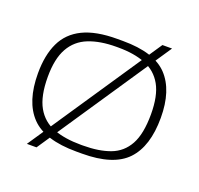

<svg xmlns="http://www.w3.org/2000/svg" viewBox="-125 -797 1027 993"><g transform="rotate(20 388.0 -300.0)"><path d="M375 10Q200 10 125 -68.5Q50 -147 50 -303Q50 -403 82.5 -471.5Q115 -540 186.5 -575Q258 -610 375 -610H406Q579 -610 652.5 -532Q726 -454 726 -303Q726 -146 652 -68Q578 10 406 10ZM385 -31H396Q484 -31 545.5 -54Q607 -77 639.5 -136Q672 -195 672 -303Q672 -405 639.5 -463Q607 -521 545 -545.5Q483 -570 396 -570H385Q296 -570 233 -545Q170 -520 137 -461.5Q104 -403 104 -303Q104 -197 137.5 -137.5Q171 -78 234 -54.5Q297 -31 385 -31ZM121 60 605 -660H658L174 60Z"/></g></svg>

Font: Red Rose Light
Style: Regular
Weight: 300
Designer: Jaikishan Patel
Version: Version 1.001; ttfautohint (v1.8.3)